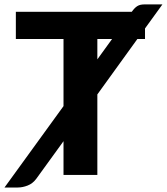

<svg xmlns="http://www.w3.org/2000/svg" viewBox="-53 -778 742 854"><path d="M592 -651.5V-604.5H558L380 -358V0H229.5V-150L108.5 17Q92.5 38.5 70 47.2Q47.5 56 26 56H-33L229.5 -306V-604.5H17.5V-725.5H533Q539.5 -734.5 545.5 -740.8Q551.5 -747 558 -751Q564.5 -755 572.8 -756.8Q581 -758.5 592.5 -758.5H669.5ZM380 -514 445.5 -604.5H380Z"/></svg>

Font: Lato Heavy
Style: Regular
Weight: 800
Designer: Lukasz Dziedzic
Foundry: tyPoland Lukasz Dziedzic
Version: Version 2.007; 2014-02-27